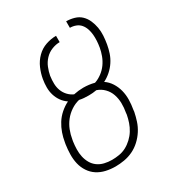

<svg xmlns="http://www.w3.org/2000/svg" viewBox="-180 -838 859 948"><g transform="rotate(-30 250.0 -363.5)"><path d="M199 8Q171 8 144.5 2Q118 -4 96.5 -18Q75 -32 60.5 -54Q46 -76 40 -101.5Q34 -127 34.5 -155Q35 -183 39 -210L41 -221Q45 -246 53.5 -270.5Q62 -295 76 -317.5Q90 -340 110.5 -358Q131 -376 155 -388Q137 -400 124.5 -417.5Q112 -435 105.5 -456Q99 -477 99 -500Q99 -523 103 -546Q108 -575 120.5 -604Q133 -633 155.5 -655.5Q178 -678 207.5 -688Q237 -698 266 -698V-662Q244 -662 221 -653Q198 -644 181 -626Q164 -608 155 -585.5Q146 -563 142 -541V-540Q139 -519 139.5 -498Q140 -477 147 -458.5Q154 -440 167.5 -425.5Q181 -411 199 -403Q213 -406 227 -407.5Q241 -409 254 -409Q270 -409 286 -407Q302 -405 317 -401Q338 -408 357.5 -422.5Q377 -437 390.5 -456Q404 -475 412 -496.5Q420 -518 424 -540V-541Q427 -558 428 -576Q429 -594 427.5 -611Q426 -628 420.5 -644.5Q415 -661 404.5 -673.5Q394 -686 378 -692Q362 -698 345 -698V-735Q368 -735 390.5 -728.5Q413 -722 428.5 -707Q444 -692 453 -671.5Q462 -651 466 -628.5Q470 -606 468.5 -582Q467 -558 463 -535Q459 -512 451.5 -489.5Q444 -467 430.5 -446.5Q417 -426 398.5 -409.5Q380 -393 358 -382Q379 -368 393 -346Q407 -324 413.5 -298.5Q420 -273 419.5 -245.5Q419 -218 414 -190L413 -180Q408 -155 400 -130.5Q392 -106 377.5 -83.5Q363 -61 343 -42.5Q323 -24 299 -12.5Q275 -1 249 3.5Q223 8 199 8ZM200 -29Q220 -29 241 -32.5Q262 -36 281 -46Q300 -56 316.5 -71.5Q333 -87 344.5 -105.5Q356 -124 363 -144.5Q370 -165 374 -186L375 -196Q380 -223 379.5 -249Q379 -275 371 -298.5Q363 -322 345.5 -340Q328 -358 304 -366Q293 -364 282 -363Q271 -362 260 -362Q246 -362 232.5 -363Q219 -364 206 -367Q181 -361 158.5 -346Q136 -331 119.5 -310Q103 -289 93.5 -264.5Q84 -240 80 -215L78 -204Q75 -183 74.5 -161Q74 -139 78.5 -118.5Q83 -98 93 -80.5Q103 -63 119.5 -51Q136 -39 157 -34Q178 -29 200 -29Z"/></g></svg>

Font: Iosevka Term Curly XLt Obl
Style: Regular
Weight: 200
Italic angle: -9°
Designer: Belleve Invis
Foundry: Belleve Invis
Version: Version 32.3.0